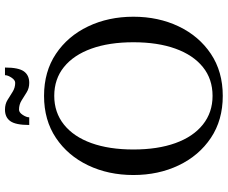

<svg xmlns="http://www.w3.org/2000/svg" viewBox="-90 -782 893 752"><g transform="rotate(-90 356.0 -406.5)"><path d="M356 20Q261 20 191.5 -26.5Q122 -73 84 -152.5Q46 -232 46 -330Q46 -428 84 -507.5Q122 -587 191.5 -633.5Q261 -680 356 -680Q451 -680 520.5 -633.5Q590 -587 628 -507.5Q666 -428 666 -330Q666 -232 628 -152.5Q590 -73 520.5 -26.5Q451 20 356 20ZM356 -20Q422 -20 469 -58Q516 -96 541 -165.5Q566 -235 566 -330Q566 -425 541 -494.5Q516 -564 469 -602Q422 -640 356 -640Q291 -640 243.5 -602Q196 -564 171 -494.5Q146 -425 146 -330Q146 -235 171 -165.5Q196 -96 243.5 -58Q291 -20 356 -20ZM242 -738Q242 -791 257 -812Q272 -833 302 -833Q324 -833 340 -823Q356 -813 372 -803Q388 -793 407 -793Q418 -793 427.5 -807.5Q437 -822 437 -833H467Q467 -780 452 -759Q437 -738 407 -738Q386 -738 370 -748Q354 -758 338 -768Q322 -778 302 -778Q291 -778 281.5 -763.5Q272 -749 272 -738Z"/></g></svg>

Font: El Messiri
Style: Regular
Weight: 400
Designer: Mohamed Gaber
Foundry: Kief Type Foundry
Version: Version 2.020